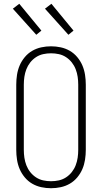

<svg xmlns="http://www.w3.org/2000/svg" viewBox="-20 -988 540 1016"><path d="M250 8Q224 8 198.5 2.5Q173 -3 150.5 -16Q128 -29 111 -49.5Q94 -70 84 -93.5Q74 -117 70 -143Q66 -169 66 -195V-540Q66 -566 70 -592Q74 -618 84 -641.5Q94 -665 111 -685.5Q128 -706 150.5 -719Q173 -732 198.5 -737.5Q224 -743 250 -743Q276 -743 301.5 -737.5Q327 -732 349.5 -719Q372 -706 389 -685.5Q406 -665 416 -641.5Q426 -618 430 -592Q434 -566 434 -540V-195Q434 -169 430 -143Q426 -117 416 -93.5Q406 -70 389 -49.5Q372 -29 349.5 -16Q327 -3 301.5 2.5Q276 8 250 8ZM250 -29Q271 -29 291.5 -33.5Q312 -38 329.5 -49.5Q347 -61 360 -77.5Q373 -94 380.5 -113.5Q388 -133 391 -153.5Q394 -174 394 -195V-540Q394 -561 391 -581.5Q388 -602 380.5 -621.5Q373 -641 360 -657.5Q347 -674 329.5 -685.5Q312 -697 291.5 -701.5Q271 -706 250 -706Q229 -706 208.5 -701.5Q188 -697 170.5 -685.5Q153 -674 140 -657.5Q127 -641 119.5 -621.5Q112 -602 109 -581.5Q106 -561 106 -540V-195Q106 -174 109 -153.5Q112 -133 119.5 -113.5Q127 -94 140 -77.5Q153 -61 170.5 -49.5Q188 -38 208.5 -33.5Q229 -29 250 -29ZM342 -804 218 -942 252 -968 369 -826ZM172 -804 48 -942 82 -968 199 -826Z"/></svg>

Font: Iosevka Curly Slab Extralight
Style: Regular
Weight: 200
Monospace: yes
Designer: Belleve Invis
Foundry: Belleve Invis
Version: Version 22.1.2; ttfautohint (v1.8.4)